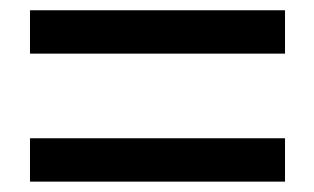

<svg xmlns="http://www.w3.org/2000/svg" viewBox="-20 -557 609 372"><path d="M38.1 -453.1V-537.1H532.2V-453.1ZM38.1 -205.1V-289.1H532.2V-205.1Z"/></svg>

Font: Gen Shin Gothic Medium
Style: Regular
Weight: 500
Designer: [Source Han Sans]
Ryoko NISHIZUKA  (kana & ideographs); Paul D. Hunt (Latin, Greek & Cyrillic); Wenlong ZHANG  (bopomofo
Version: Version 1.002.20150607